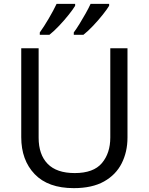

<svg xmlns="http://www.w3.org/2000/svg" viewBox="-20 -964 771 994"><path d="M640 -252Q640 -178 610 -118.5Q580 -59 518.5 -24.5Q457 10 362 10Q229 10 159.5 -62.5Q90 -135 90 -254V-714H180V-251Q180 -164 226.5 -116Q273 -68 367 -68Q464 -68 507.5 -119.5Q551 -171 551 -252V-714H640ZM545 -934Q535 -917 512 -888Q489 -859 462 -830.5Q435 -802 412 -784H362V-796Q376 -815 392 -841Q408 -867 423.5 -894.5Q439 -922 449 -944H545ZM369 -934Q359 -917 336 -888Q313 -859 286 -830.5Q259 -802 236 -784H186V-796Q207 -825 232 -867.5Q257 -910 273 -944H369Z"/></svg>

Font: Noto Sans Syriac Eastern
Style: Regular
Weight: 400
Designer: Patrick Giasson and the Monotype Design Team
Foundry: Monotype Imaging Inc.
Version: Version 3.001; ttfautohint (v1.8.4.7-5d5b)